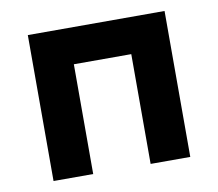

<svg xmlns="http://www.w3.org/2000/svg" viewBox="-59 -528 677 596"><g transform="rotate(-10 279.5 -230.0)"><path d="M495 -460V0H370V-346H189V0H64V-460Z"/></g></svg>

Font: Jost* Semi
Style: Regular
Weight: 600
Version: Version 3.7